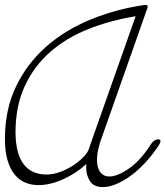

<svg xmlns="http://www.w3.org/2000/svg" viewBox="-20 -736 672 780"><path d="M593 -150Q606 -170 624 -170Q632 -169 632 -163Q632 -157 626 -147Q599 -106 569 -74Q539 -42 509 -20.5Q479 1 450.5 12.5Q422 24 398 24Q361 24 345.5 0Q330 -24 330 -56Q330 -65 331 -70Q290 -32 237 -8Q184 16 136 16Q107 16 82 5.5Q57 -5 39 -27.5Q21 -50 10.5 -85.5Q0 -121 0 -171Q0 -291 45 -384.5Q90 -478 167 -546Q244 -614 347.5 -656.5Q451 -699 568 -716H572Q580 -716 580 -709Q580 -707 578 -701L386 -156Q386 -156 384 -148Q374 -114 374 -87Q374 -54 387.5 -36.5Q401 -19 424 -19Q457 -19 504 -51.5Q551 -84 593 -150ZM342 -133Q344 -140 344.5 -140.5Q345 -141 345 -143L531 -670Q427 -653 338 -617.5Q249 -582 183.5 -524.5Q118 -467 80.5 -386Q43 -305 43 -197Q44 -111 76 -69Q108 -27 169 -27Q195 -27 223 -37Q251 -47 275 -62.5Q299 -78 317.5 -96.5Q336 -115 342 -133Z"/></svg>

Font: Discipuli Britannica
Style: Regular
Weight: 400
Designer: Peter Wiegel
Foundry: Peter Wiegel
Version: Version 0.001 2009